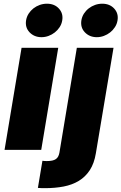

<svg xmlns="http://www.w3.org/2000/svg" viewBox="-20 -801 649 1026"><path d="M182.5 203.1 206.7 58.2Q212.4 58.9 217.9 59.3Q223.4 59.7 229.4 59.7Q247.2 59.7 259.2 57Q271.3 54.3 279.1 48.7Q286.9 43 291.2 34.4Q295.5 25.9 297.6 14.2L390.6 -545.5H586.6L492.2 18.5Q483.3 72.4 460 108.1Q436.8 143.8 401.5 165.3Q366.1 186.8 320.1 195.7Q274.1 204.5 220.2 204.5Q210.9 204.5 201.3 204.2Q191.8 203.8 182.5 203.1ZM95.2 -545.5H291.2L200.3 0H4.3ZM414.8 -691.8Q418 -711.6 428.4 -728Q438.9 -744.3 454.2 -756.2Q469.5 -768.1 488.1 -774.7Q506.7 -781.2 526.3 -781.2Q566.4 -781.2 590.2 -755.3Q614.3 -729 608 -691.8Q604.8 -672.2 594.1 -655.9Q583.5 -639.6 568.4 -627.7Q553.3 -615.8 534.8 -609Q516.3 -602.3 497.2 -602.3Q458.1 -602.3 432.9 -628.9Q409.1 -654.5 414.8 -691.8ZM119.3 -691.8Q122.5 -711.6 133 -728Q143.5 -744.3 158.7 -756.2Q174 -768.1 192.6 -774.7Q211.3 -781.2 230.8 -781.2Q271 -781.2 294.7 -755.3Q318.9 -729 312.5 -691.8Q309.3 -672.2 298.7 -655.9Q288 -639.6 272.9 -627.7Q257.8 -615.8 239.3 -609Q220.9 -602.3 201.7 -602.3Q162.6 -602.3 137.4 -628.9Q113.6 -654.5 119.3 -691.8Z"/></svg>

Font: Inter P Black
Style: Italic
Weight: 900
Italic angle: -9.40001°
Designer: Rasmus Andersson
Foundry: rsms
Version: Version 3.018;git-588b23468